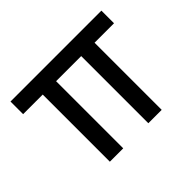

<svg xmlns="http://www.w3.org/2000/svg" viewBox="-119 -725 914 914"><g transform="rotate(-45 337.5 -268.5)"><path d="M163 0V-452H31V-537H643V-452H512V0H422V-452H253V0Z"/></g></svg>

Font: Plus Jakarta Text
Style: Regular
Weight: 400
Designer: Gumpita Rahayu
Foundry: Tokotype Studio
Version: Version 1.000